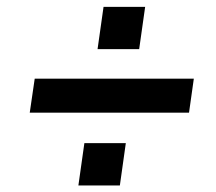

<svg xmlns="http://www.w3.org/2000/svg" viewBox="-20 -633 639 568"><path d="M352.2 -209.5 334.6 -84.4H211.9L229.6 -209.5ZM409.4 -612.7 391.7 -487.6H268.6L286.3 -612.7ZM82.7 -400.3H553.4L539.2 -299.7H68Z"/></svg>

Font: Pathway Extreme 8pt Thin 12pt
Style: Italic
Weight: 100
Italic angle: -8°
Version: Version 1.001;gftools[0.9.26]